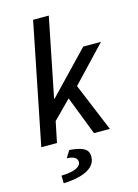

<svg xmlns="http://www.w3.org/2000/svg" viewBox="-137 -783 783 1087"><g transform="rotate(-15 254.0 -239.5)"><path d="M27 0 169 -709H261L168 -246H171L404 -489H508L312 -282L429 0H336L248 -227L144 -122L119 0ZM97 230 96 185Q156 183 183.5 169.5Q211 156 211 135Q211 119 197 109Q183 99 150 98L176 56Q222 60 246 69Q270 78 278.5 91.5Q287 105 287 124Q287 158 263 181Q239 204 196 216Q153 228 97 230Z"/></g></svg>

Font: Source Sans 3 ExtraLight Medium
Style: Italic
Weight: 500
Italic angle: -11°
Version: Version 3.052;hotconv 1.1.0;makeotfexe 2.6.0